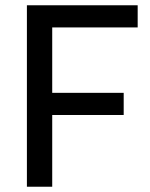

<svg xmlns="http://www.w3.org/2000/svg" viewBox="-20 -708 568 728"><path d="M178 -604V-356H449V-272H178V0H82V-688H502V-604Z"/></svg>

Font: sheba-seeBold
Style: Regular
Weight: 600
Designer: Mohamed Galeb, the designers
Foundry: Kief Type Foundry
Version: Version 2.010; ttfautohint (v1.5.33-1714) -l 8 -r 50 -G 200 